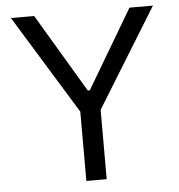

<svg xmlns="http://www.w3.org/2000/svg" viewBox="-52 -777 769 827"><g transform="rotate(-5 332.5 -364.0)"><path d="M25.4 -727.5H126L328.1 -387.7H336.9L538.1 -727.5H639.6L376 -299.8V0H288.1V-299.8Z"/></g></svg>

Font: Inter
Style: Regular
Weight: 400
Designer: Rasmus Andersson
Foundry: rsms
Version: Version 4.000;git-8c9346024